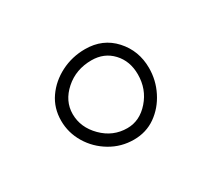

<svg xmlns="http://www.w3.org/2000/svg" viewBox="-62 -409 483 437"><g transform="rotate(-30 180.0 -190.0)"><path d="M63 -192.9Q63 -226.1 80.8 -251.7Q98.6 -277.3 127.9 -292.2Q157.2 -307.1 191.4 -307.1Q237.8 -307.1 267.1 -274.9Q296.4 -242.7 296.4 -197.3Q296.4 -165 282 -136.5Q267.6 -107.9 242.7 -90.3Q217.8 -72.8 185.5 -72.8Q152.3 -72.8 124.3 -89.4Q96.2 -106 79.6 -133.5Q63 -161.1 63 -192.9ZM93.3 -192.9Q93.3 -157.7 120.6 -130.4Q147.9 -103 185.5 -103Q218.3 -103 242.7 -130.9Q267.1 -158.7 267.1 -197.3Q267.1 -232.4 245.8 -255.1Q224.6 -277.8 191.4 -277.8Q150.4 -277.8 121.8 -252.4Q93.3 -227.1 93.3 -192.9Z"/></g></svg>

Font: Mikhak-DS2-FD ExtraLight
Style: Regular
Weight: 200
Designer: Amin Abedi
Version: Version 3.2